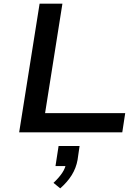

<svg xmlns="http://www.w3.org/2000/svg" viewBox="-20 -725 766 1052"><path d="M85 0 197 -705H322L227 -105H666L650 0ZM310 307 273 277Q303 249 321 222Q339 195 342 169L358 185H284L301 75H416L405 151Q397 196 373 234.5Q349 273 310 307Z"/></svg>

Font: Nunito Sans 7pt Expanded SemiBold
Style: Italic
Weight: 600
Width: 7
Italic angle: -9°
Designer: Vernon Adams
Foundry: Vernon Adams
Version: Version 3.101;gftools[0.9.27]